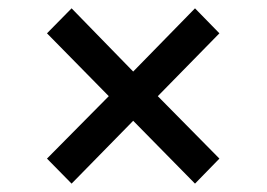

<svg xmlns="http://www.w3.org/2000/svg" viewBox="-20 -540 640 461"><path d="M151.9 -99.1 92.8 -159.2 241.2 -309.1 92.8 -460 151.9 -520 299.8 -368.2 448.2 -520 506.8 -460 358.9 -309.1 506.8 -159.2 448.2 -99.1 299.8 -250Z"/></svg>

Font: SourceCodePro-Semibold
Style: Regular
Weight: 600
Monospace: yes
Designer: Paul D. Hunt
Foundry: Adobe Systems Incorporated
Version: Version 1.009;PS 1.000;hotconv 1.0.70;makeotf.lib2.5.5900